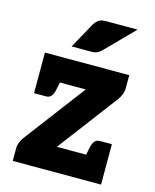

<svg xmlns="http://www.w3.org/2000/svg" viewBox="-111 -806 711 882"><g transform="rotate(15 245.0 -365.5)"><path d="M35 0V-63Q35 -73 40 -87Q45 -101 55 -114L274 -404H49V-519H450V-457Q450 -441 444 -426.5Q438 -412 430 -401L214 -115H455V0ZM157 -433 143 -365Q139 -347 130.5 -336.5Q122 -326 105 -326H49V-404ZM347 -85 361 -153Q365 -171 373.5 -181.5Q382 -192 399 -192H455V-114ZM160 -578 228 -701Q237 -715 248.5 -723Q260 -731 283 -731H433L303 -599Q292 -588 281.5 -583Q271 -578 253 -578Z"/></g></svg>

Font: Aleo Black
Style: Regular
Weight: 900
Designer: Alessio Laiso
Foundry: Alessio Laiso
Version: Version 2.001;gftools[0.9.29]